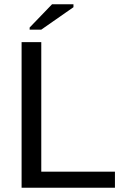

<svg xmlns="http://www.w3.org/2000/svg" viewBox="-20 -887 596 907"><path d="M82 0V-688H175V-76H523V0ZM120 -747V-757L226 -867H327V-853L175 -747Z"/></svg>

Font: Libra Sans
Style: Regular
Weight: 400
Foundry: Context Ltd
Version: Version 1.000; ttfautohint (v1.3)